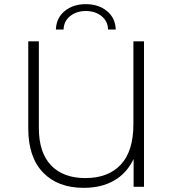

<svg xmlns="http://www.w3.org/2000/svg" viewBox="-20 -899 835 924"><path d="M673 -700H622V-301C622 -215 601.8 -150.3 561.5 -107C521.2 -63.7 464.3 -42 391 -42C319.7 -42 264.5 -62.5 225.5 -103.5C186.5 -144.5 167 -204.3 167 -283V-700H116V-281C116 -189 139.7 -118.3 187 -69C234.3 -19.7 299.7 5 383 5C439.7 5 488.3 -6.7 529 -30C569.7 -53.3 601 -88 623 -134V0H673ZM291.5 -846C264.5 -824 250.3 -794.3 249 -757H286C286.7 -783.7 297.2 -805.2 317.5 -821.5C337.8 -837.8 363 -846 393 -846C423 -846 448.2 -837.8 468.5 -821.5C488.8 -805.2 499.3 -783.7 500 -757H537C535.7 -794.3 521.5 -824 494.5 -846C467.5 -868 433.7 -879 393 -879C352.3 -879 318.5 -868 291.5 -846Z"/></svg>

Font: Montserrat Custom ExtraLight
Style: Regular
Weight: 300
Designer: Julieta Ulanovsky
Foundry: Julieta Ulanovsky
Version: Version 7.200